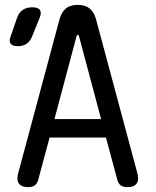

<svg xmlns="http://www.w3.org/2000/svg" viewBox="-20 -760 640 790"><path d="M204 -270H396L305 -611Q303 -617 300 -617Q297 -617 295 -611ZM463 -19 416 -194H184L137 -19Q133 -5 123.5 2.5Q114 10 95 10Q69 10 58 -4.5Q47 -19 55 -48L225 -681Q233 -710 251 -725Q269 -740 300 -740Q331 -740 349 -725Q367 -710 375 -681L545 -48Q553 -19 542 -4.5Q531 10 505 10Q486 10 476.5 2.5Q467 -5 463 -19ZM112 -610Q104 -590 89.5 -580Q75 -570 53 -570Q31 -570 23.5 -580.5Q16 -591 24 -611L50 -686Q58 -709 74 -719.5Q90 -730 113 -730Q136 -730 144 -719Q152 -708 143 -686Z"/></svg>

Font: Maple Mono NF
Style: Regular
Weight: 400
Monospace: yes
Designer: subframe7536
Version: Version 7.000